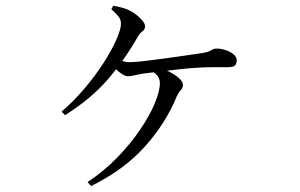

<svg xmlns="http://www.w3.org/2000/svg" viewBox="-20 -591 1040 665"><path d="M283.4 39.6Q339.4 2.4 385.5 -44.8Q431.5 -92.1 464.6 -140.8Q497.7 -189.5 515.7 -232.2Q533.7 -274.9 533.7 -302.9Q533.7 -316.8 526.1 -327.3Q518.4 -337.9 505.3 -344.9L517.5 -358.4Q544.5 -353.4 566.3 -342.5Q588.1 -331.6 600.9 -319.4Q613.7 -307.3 613.7 -297.8Q613.7 -286.5 606.2 -279.1Q598.8 -271.6 593.1 -259.2Q555.1 -165.5 482.8 -84.5Q410.6 -3.4 295.5 53.5ZM193.4 -204.4Q236 -241 273.5 -285.5Q311 -330 338.9 -373.5Q366.9 -417.1 382.9 -453.3Q399 -489.6 399 -509.1Q399 -522.4 391 -533.1Q383 -543.8 365.6 -559.1L372 -571.1Q389.1 -568.3 404.4 -564Q419.7 -559.7 431.3 -553.4Q443.3 -547.8 454.8 -537.9Q466.3 -528.1 474.3 -518.2Q482.4 -508.4 482.4 -499.9Q482.4 -488.8 473.7 -482.9Q465.1 -476.9 457.4 -464.1Q413.4 -386.3 355.3 -318.2Q297.2 -250.1 205.3 -192.1ZM422.9 -326.9Q414.9 -326.9 403.5 -334Q392.2 -341.1 381.7 -351.2Q371.2 -361.4 363.2 -369L375.4 -390.4Q391.3 -383.2 404.2 -379.4Q417.1 -375.6 429.7 -375.6Q445.5 -375.6 479.2 -379.5Q513 -383.4 552.5 -388.8Q591.9 -394.2 625.6 -399.2Q659.3 -404.2 674.9 -406.4Q701.5 -410.2 710.7 -416.5Q719.9 -422.8 730.1 -422.8Q745 -422.8 761 -417.6Q777 -412.5 788.4 -403.3Q799.8 -394.1 799.8 -382.2Q799.8 -371.4 794.4 -364.8Q789.1 -358.2 768.5 -358.2Q750.6 -358.2 720.4 -358.3Q690.2 -358.4 663.4 -356.4Q640.2 -355.4 604.2 -351.4Q568.3 -347.4 532.7 -343.2Q497.2 -339 473.7 -335.8Q460.5 -333.6 447.2 -330.3Q433.9 -326.9 422.9 -326.9Z"/></svg>

Font: Noto Serif KR ExtraLight
Style: Regular
Weight: 200
Designer: Ryoko NISHIZUKA 西塚涼子 (kana & ideographs); Frank Grießhammer (Latin, Greek & Cyrillic); Wenlong ZHANG 张文龙 (bopomofo); San
Foundry: Adobe
Version: Version 2.002-H1;hotconv 1.1.0;makeotfexe 2.6.0